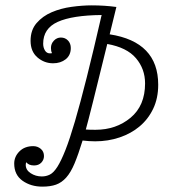

<svg xmlns="http://www.w3.org/2000/svg" viewBox="-20 -685 680 716"><path d="M414 -659 389 -557Q570 -529 570 -369Q570 -319 551.5 -280Q533 -241 501 -214Q469 -187 426 -172.5Q383 -158 335 -158Q312 -158 288 -161Q272 -109 258 -75.5Q244 -42 227 -23Q210 -4 189 3.5Q168 11 138 11Q95 11 64 -11Q33 -33 33 -75Q33 -101 52.5 -120.5Q72 -140 104 -140Q120 -140 132 -130Q144 -120 144 -103Q144 -89 134 -78.5Q124 -68 107 -68Q87 -68 78 -80Q76 -76 76 -70Q76 -51 94.5 -39Q113 -27 136 -27Q152 -27 166 -34Q180 -41 194 -63Q208 -85 224 -125.5Q240 -166 259.5 -232.5Q279 -299 303.5 -396.5Q328 -494 359 -629Q250 -628 195.5 -603.5Q141 -579 141 -522Q141 -508 147.5 -497Q154 -486 166 -486Q172 -486 174 -487Q170 -494 170 -506Q170 -522 181 -533.5Q192 -545 207 -545Q223 -545 233.5 -534Q244 -523 244 -506Q244 -479 225 -464Q206 -449 178 -449Q145 -449 119.5 -471Q94 -493 94 -533Q94 -573 116.5 -599Q139 -625 173 -639.5Q207 -654 247 -659.5Q287 -665 322 -665Q370 -665 414 -659ZM380 -521Q315 -255 300 -202Q312 -201 336 -201Q413 -201 467 -246Q521 -291 521 -374Q521 -428 487 -468Q453 -508 380 -521Z"/></svg>

Font: Bonbon
Style: Regular
Weight: 400
Designer: Ksenia Erulevich
Foundry: Cyreal (www.cyreal.org)
Version: Version 1.001